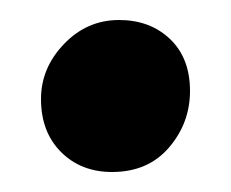

<svg xmlns="http://www.w3.org/2000/svg" viewBox="-20 -164 231 192"><path d="M92 8Q61 8 41 -12Q21 -32 21 -65Q21 -96 44 -120Q67 -144 99 -144Q130 -144 150 -125Q170 -106 170 -73Q170 -41 149 -16.5Q128 8 92 8Z"/></svg>

Font: Faustina Light
Style: Bold
Weight: 700
Version: Version 1.200